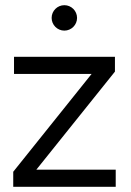

<svg xmlns="http://www.w3.org/2000/svg" viewBox="-20 -720 503 740"><path d="M228 -602C255 -602 277 -624 277 -651C277 -678 255 -700 228 -700C201 -700 179 -678 179 -651C179 -624 201 -602 228 -602ZM31 0H426V-66H120L423 -444V-501H34V-435H333L31 -58Z"/></svg>

Font: Red Hat Display
Style: Regular
Weight: 400
Designer: Pentagram, MCKL
Foundry: Pentagram, MCKL
Version: Version 1.023